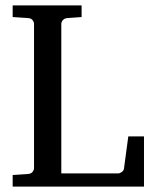

<svg xmlns="http://www.w3.org/2000/svg" viewBox="-20 -691 571 711"><path d="M26.9 0V-43L85 -46.9Q95.7 -47.9 100.8 -54.7Q106 -61.5 106 -68.8V-602.1Q106 -609.4 100.8 -616.2Q95.7 -623 85 -624L26.9 -627.9V-670.9H282.2V-627.9L229 -624Q218.3 -623 212.6 -616.2Q207 -609.4 207 -602.1V-48.8H417Q423.8 -48.8 430.9 -54Q438 -59.1 439 -65.9L455.1 -186H513.2V0Z"/></svg>

Font: BabelStone Ogham Bound
Style: Italic
Weight: 400
Italic angle: -30°
Designer: Andrew West
Foundry: BabelStone
Version: Version 2.02 March 14, 2022